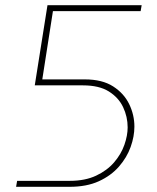

<svg xmlns="http://www.w3.org/2000/svg" viewBox="-20 -720 604 740"><path d="M42 0 46 -23H249Q308 -23 350.5 -43Q393 -63 420 -94.5Q447 -126 459.5 -162Q472 -198 472 -229Q472 -270 454.5 -307Q437 -344 399.5 -367.5Q362 -391 300 -391H114L163 -700H526L522 -677H184L143 -414H307Q374 -414 416 -387Q458 -360 478 -318.5Q498 -277 498 -232Q498 -194 483.5 -153.5Q469 -113 438.5 -78Q408 -43 361 -21.5Q314 0 248 0Z"/></svg>

Font: MuseoModerno Thin Thin
Style: Italic
Weight: 250
Italic angle: -9°
Version: Version 1.003